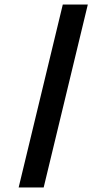

<svg xmlns="http://www.w3.org/2000/svg" viewBox="-20 -772 468 844"><path d="M366 -752 172 52H62L256 -752Z"/></svg>

Font: Pathway Extreme 8pt Thin 12pt ExtraBold
Style: Regular
Weight: 800
Version: Version 1.001;gftools[0.9.26]